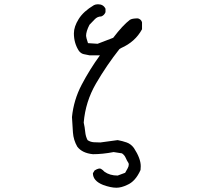

<svg xmlns="http://www.w3.org/2000/svg" viewBox="-20 -765 1040 899"><path d="M525 114Q499 114 463 101Q415 82 415 46L423 33Q434 26 444 24L452 25Q462 31 469 39Q494 57 531 57L566 44Q572 33 577.5 23.5Q583 14 583 5L582 -1Q574 -13 568.5 -26Q563 -39 551 -47L512 -53Q460 -43 415 -43Q365 -48 342 -78Q324 -109 321.5 -145Q319 -181 317 -217Q325 -297 362.5 -368.5Q400 -440 448 -506H399Q384 -509 372 -511.5Q360 -514 350 -526Q326 -562 326 -609Q326 -640 348.5 -676Q371 -712 420 -741Q428 -745 439 -745Q464 -745 474 -724V-708Q468 -693 454 -688Q436 -688 423 -674Q410 -660 399 -649Q383 -618 383 -597Q383 -590 392 -563L437 -560L510 -588Q555 -647 588 -672Q598 -679 626 -679Q642 -674 645 -660V-628Q613 -569 547 -540L539 -535Q479 -459 429.5 -374Q380 -289 372 -191Q377 -169 379 -147.5Q381 -126 390 -109Q403 -100 419.5 -99Q436 -98 450 -98L531 -109Q553 -105 573 -98Q593 -91 607 -72Q639 -23 639 13L638 31Q614 85 575 101Q548 114 525 114Z"/></svg>

Font: Yozai
Style: Regular
Weight: 400
Designer: LXGW / Y.OzVox
Foundry: LXGW / Y.OzVox
Version: Version 0.861;October 22, 2024